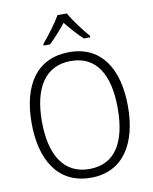

<svg xmlns="http://www.w3.org/2000/svg" viewBox="-101 -1022 883 1107"><g transform="rotate(-10 340.5 -468.5)"><path d="M368 -947H313C289 -903 238 -837 204 -797V-788H241C273 -817 310 -860 340 -897C371 -859 407 -817 440 -788H477V-797C445 -833 392 -902 368 -947ZM622 -358C622 -578 530 -725 343 -725C155 -725 58 -586 58 -359C58 -149 145 10 341 10C534 10 622 -147 622 -358ZM118 -358C118 -552 190 -673 343 -673C489 -673 562 -559 562 -358C562 -160 492 -41 341 -41C191 -41 118 -163 118 -358Z"/></g></svg>

Font: Noto Sans Ethiopic SemiCondensed Light
Style: Regular
Weight: 300
Width: 4
Designer: Monotype Design Team
Foundry: Monotype Imaging Inc.
Version: Version 2.102